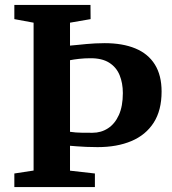

<svg xmlns="http://www.w3.org/2000/svg" viewBox="-20 -763 701 783"><path d="M117 -67.5V-670.5L38.5 -685V-743H349L349.5 -685L265.5 -670.5V-577Q283.5 -578.5 299.8 -580.2Q316 -582 333 -583.5Q350 -585 368.2 -586Q386.5 -587 407 -587Q480 -587 532 -565.5Q584 -544 611.5 -500Q639 -456 639 -389.5Q639 -313 606.8 -262.8Q574.5 -212.5 516 -187.8Q457.5 -163 378 -163Q353 -163 332 -164Q311 -165 294.5 -166.2Q278 -167.5 265.5 -168.5V-67L367 -55.5V0H38.5V-55.5ZM357 -221.5Q392.5 -221.5 420.5 -239.8Q448.5 -258 464.8 -294Q481 -330 481 -383.5Q481 -424 467.8 -456.5Q454.5 -489 425 -507.5Q395.5 -526 347.5 -525.5Q324.5 -525.5 302.5 -523Q280.5 -520.5 265.5 -517.5V-225.5Q289 -222 312.8 -221.8Q336.5 -221.5 357 -221.5Z"/></svg>

Font: Merriweather 28pt
Style: Bold
Weight: 700
Version: Version 2.100